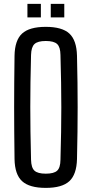

<svg xmlns="http://www.w3.org/2000/svg" viewBox="-20 -943 464 971"><path d="M211.5 7.2Q128.6 7.2 91.7 -26.8Q54.8 -60.7 53.5 -138.9Q52.5 -212.8 52 -276.8Q51.5 -340.9 51.5 -401.9Q51.5 -462.9 52 -526Q52.5 -589.1 53.5 -660.9Q54.8 -739.4 91.7 -773.3Q128.6 -807.2 211.5 -807.2Q294.1 -807.2 330.8 -773.3Q367.5 -739.4 369.4 -660.9Q371.1 -589 371.9 -525.9Q372.7 -462.8 372.7 -401.7Q372.7 -340.7 371.9 -276.7Q371.1 -212.7 369.4 -138.9Q367.5 -60.7 330.8 -26.8Q294.1 7.2 211.5 7.2ZM211.5 -64.7Q252.8 -64.7 269 -79.8Q285.3 -94.8 285.8 -135Q287.9 -210.7 289 -275Q290.1 -339.2 290.1 -399.9Q290.1 -460.6 289 -525.1Q287.9 -589.6 285.8 -664.8Q285.3 -704.9 269 -720.3Q252.8 -735.7 211.5 -735.7Q170.8 -735.7 154.4 -720.3Q138 -704.9 137 -664.8Q134.9 -590.8 134.1 -527.1Q133.2 -463.3 133.2 -402.6Q133.2 -341.9 134.1 -277.1Q134.9 -212.3 137 -135Q138 -94.8 154.4 -79.8Q170.8 -64.7 211.5 -64.7ZM236.7 -855V-923.4H305.1V-855ZM118.7 -855V-923.4H186.7V-855Z"/></svg>

Font: Big Shoulders Thin
Style: Regular
Weight: 100
Version: Version 2.002